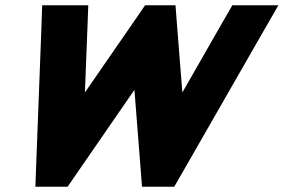

<svg xmlns="http://www.w3.org/2000/svg" viewBox="-20 -648 1083 733"><path d="M137.3 -521 141 -628H317L314.7 -565L304.2 -295L496.2 -573L534 -628H650L654.2 -573L676.2 -295L830.7 -565L867 -628H1043L981.3 -521L681.4 2L645.1 65H522.1L517.9 10L493.2 -305L275.9 10L238.1 65H115.1L117.4 2Z"/></svg>

Font: Nordica Plus
Style: NordicaClassicBkObl
Weight: 900
Version: Version 1.01